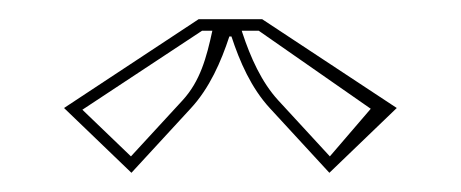

<svg xmlns="http://www.w3.org/2000/svg" viewBox="-20 -620 480 200"><path d="M221.1 -582C229.7 -555.8 241.7 -528.3 261.2 -507.2L323.1 -440L393.3 -507.5L253.1 -600H186.9L46.7 -507.5L116.9 -440L178.8 -507.2C198.3 -528.3 210.3 -555.8 218.9 -582ZM201.2 -588C195.1 -560 188.6 -535.5 170 -515.3L116.4 -457.1L65.8 -505.7L190.5 -588ZM231.8 -588H249.5L366.2 -506.7L323.6 -457.1L270 -515.3C252.4 -534.4 240.9 -560.3 232.5 -585.8Z"/></svg>

Font: Sortefax
Style: Medium
Weight: 500
Designer: gluk
Foundry: gluk
Version: Version 0.261